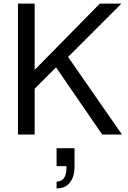

<svg xmlns="http://www.w3.org/2000/svg" viewBox="-20 -749 714 1069"><path d="M173 -255V0H80V-729H173V-360L536 -729H656L359 -432L659 0H549L292 -374ZM295 76H395V179Q395 235 369 267.5Q343 300 297 300H295V262Q350 262 350 184V176H295Z"/></svg>

Font: ColatingCofangSans
Style: Regular
Weight: 400
Foundry: GNU
Version: Version 412.227;June 27, 2022;FontCreator 11.0.0.2412 32-bit